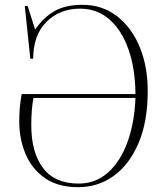

<svg xmlns="http://www.w3.org/2000/svg" viewBox="-20 -764 684 798"><path d="M305 14Q221 14 166.5 -24Q112 -62 86 -124.5Q60 -187 60 -259Q60 -285 62 -312.5Q64 -340 70 -373H543Q542 -480 513.5 -560Q485 -640 434 -684Q383 -728 313 -728Q228 -728 173 -673Q118 -618 118 -520H106L83 -739H95L126 -641Q160 -691 206 -717.5Q252 -744 322 -744Q405 -744 466 -697Q527 -650 560.5 -569Q594 -488 594 -386Q594 -258 555.5 -168.5Q517 -79 452 -32.5Q387 14 305 14ZM307 -1Q377 -1 428.5 -46.5Q480 -92 509.5 -172.5Q539 -253 543 -357H119Q110 -309 110 -244Q110 -130 159 -65.5Q208 -1 307 -1Z"/></svg>

Font: Literata 72pt ExtraLight
Style: Regular
Weight: 200
Designer: Latin by Veronika Burian and Jose Scaglione. Greek by Irene Vlachou. Cyrillic by Vera Evstafieva.
Foundry: TypeTogether
Version: Version 3.002